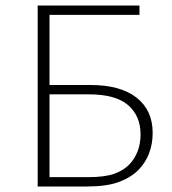

<svg xmlns="http://www.w3.org/2000/svg" viewBox="-20 -678 625 698"><path d="M117 0V-658H487V-624H160V-34H301Q362 -34 396 -46.5Q430 -59 451 -81Q470 -101 480.5 -128.5Q491 -156 491 -189Q491 -257 445.5 -296Q400 -335 303 -335H144V-369H309Q418 -369 476.5 -323Q535 -277 535 -195Q535 -154 521.5 -119.5Q508 -85 483 -60Q455 -32 411 -16Q367 0 295 0Z"/></svg>

Font: Ysabeau Office ExtraLight
Style: Regular
Weight: 250
Designer: Christian Thalmann (Catharsis Fonts)
Version: Version 2.001;gftools[0.9.30]; featfreeze: tnum,lnum,ss02